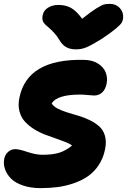

<svg xmlns="http://www.w3.org/2000/svg" viewBox="-56 -865 650 981"><path d="M505.9 -845.2Q536.1 -845.2 555.7 -824.5Q575.2 -803.7 573.2 -773.9Q572.3 -760.3 566.2 -749.8Q560.1 -739.3 536.1 -719Q512.2 -698.7 464.8 -667Q412.6 -634.8 387 -623.8Q361.3 -612.8 333 -612.8Q300.8 -612.8 281 -624.8Q261.2 -636.7 247.1 -661.1Q235.4 -681.2 220.5 -697.3Q205.6 -713.4 194.8 -722.2Q184.1 -731 174.8 -740Q165.5 -749 162.1 -760.3Q158.7 -771.5 162.1 -787.1Q166.5 -811.5 189.2 -825.7Q211.9 -839.8 242.2 -839.8Q280.3 -839.8 307.6 -824.2Q335 -808.6 363.8 -769Q408.7 -805.2 436.5 -822.3Q464.4 -839.4 476.1 -842.3Q487.8 -845.2 505.9 -845.2ZM151.9 96.2Q101.1 96.2 61.5 82.8Q22 69.3 0.2 47.4Q-21.5 25.4 -30.5 -0.7Q-39.6 -26.9 -34.2 -54.2Q-30.3 -74.7 -14.6 -88.9Q1 -103 22.9 -103Q41.5 -103 84.2 -88.6Q127 -74.2 161.1 -74.2Q212.9 -74.2 246.1 -84.5Q279.3 -94.7 312 -121.1Q302.7 -129.9 279.8 -138.9Q256.8 -147.9 230.2 -157Q203.6 -166 173.6 -177.5Q143.6 -189 117.4 -205.6Q91.3 -222.2 71.5 -243.4Q51.8 -264.6 43.5 -295.9Q35.2 -327.1 43 -365.2Q83 -565.4 373 -559.1Q415.5 -558.6 444.6 -540.3Q473.6 -522 484.1 -494.9Q494.6 -467.8 488.8 -438Q482.9 -408.2 466.1 -392.6Q449.2 -377 424.8 -377Q415 -377 392.6 -379.4Q370.1 -381.8 354 -381.8Q235.8 -381.8 208 -336.9Q215.8 -322.3 237.5 -310.8Q259.3 -299.3 286.4 -291Q313.5 -282.7 344.2 -273.7Q375 -264.6 402.3 -251.2Q429.7 -237.8 450.4 -219.7Q471.2 -201.7 480 -171.9Q488.8 -142.1 481 -103Q472.2 -57.6 449 -22.5Q425.8 12.7 394.5 34.7Q363.3 56.6 322.5 70.8Q281.7 85 240.2 90.6Q198.7 96.2 151.9 96.2Z"/></svg>

Font: Shantell Sans Irregular Bouncy
Style: Italic
Weight: 800
Italic angle: -11.31°
Designer: Stephen Nixon, Anya Danilova, Shantell Martin
Foundry: Arrow Type
Version: Version 1.006;[9816181b4]